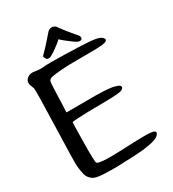

<svg xmlns="http://www.w3.org/2000/svg" viewBox="-221 -1065 1059 1178"><g transform="rotate(-30 308.0 -476.5)"><path d="M569.8 -737.3Q584.5 -725.6 584.5 -717.3Q584.5 -711.4 576.7 -705.6Q562.5 -697.3 505.6 -695.8Q448.7 -694.3 372.3 -694.8Q295.9 -695.3 242.7 -690.2Q189.5 -685.1 179.2 -680.4Q168.9 -675.8 164.3 -668.2Q159.7 -660.6 157.7 -589.6Q155.8 -518.6 154.1 -484.4Q152.3 -450.2 152.1 -450Q151.9 -449.7 166.5 -449.2Q181.2 -448.7 305.9 -449.7Q430.7 -450.7 475.1 -441.9Q519.5 -433.1 524.2 -420.2Q528.8 -407.2 510.5 -397.7Q492.2 -388.2 375.2 -387.5Q258.3 -386.7 207.8 -383.8Q157.2 -380.9 155.5 -379.4Q153.8 -377.9 151.9 -237.8Q149.9 -97.7 157 -90.3Q164.1 -83 201.7 -79.8Q239.3 -76.7 307.1 -79.3Q375 -82 442.4 -84.5Q509.8 -86.9 542.5 -83Q575.2 -79.1 568.1 -61.3Q561 -43.5 533 -33.4Q504.9 -23.4 453.9 -16.6Q402.8 -9.8 261.2 -5.9Q235.8 -5.9 213.9 -5.9Q113.3 -5.9 89.8 -22Q61.5 -40 54 -69.8Q46.4 -99.6 43.9 -132.3Q41.5 -165 49.8 -415.5Q58.1 -666 54 -676.8Q49.8 -687.5 44.9 -701.7Q40.5 -711.9 40.5 -721.7Q40.5 -726.1 41.5 -731.4Q44.9 -746.1 63.2 -758.1Q81.5 -770 111.3 -764.2Q141.1 -758.3 173.3 -761.7Q205.6 -765.1 315.2 -762.2Q424.8 -759.3 486.1 -755.4Q547.4 -751.5 569.8 -737.3ZM306.6 -936Q319.8 -947.3 334.5 -947.3Q346.7 -947.3 359.9 -938Q374 -917.5 387.2 -900.9Q400.4 -884.3 412.1 -869.4Q423.8 -854.5 435.3 -841.6Q446.8 -828.6 454.1 -819.6Q461.4 -810.5 460 -800.3Q458.5 -790 449.5 -788.1Q440.4 -786.1 430.7 -790Q420.9 -793.9 399.7 -809.3Q378.4 -824.7 360.6 -839.4Q342.8 -854 333.5 -862.8Q325.7 -854 306.4 -838.9Q287.1 -823.7 270.3 -812.5Q253.4 -801.3 241.5 -795.2Q229.5 -789.1 217.5 -791.7Q205.6 -794.4 199.7 -819.3Q222.2 -841.8 245.4 -866.7Q268.6 -891.6 306.6 -936Z"/></g></svg>

Font: Myanmar Kalay
Style: Regular
Weight: 400
Designer: Khon Soe Zaw Thu
Foundry: PaOh Unicode khonsoezawthu@gmail.com and @hotmail.com
Version: Version 1.20 December 6, 2016